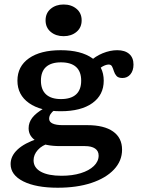

<svg xmlns="http://www.w3.org/2000/svg" viewBox="-20 -655 650 867"><path d="M240.5 192.7Q142.5 192.7 85.2 164Q27.9 135.2 27.9 85.7Q27.9 49.6 59.1 20.4Q90.2 -8.9 151.2 -28.9L203.4 -8.6Q170.1 0.6 150.8 22.1Q131.6 43.6 131.6 68.9Q131.6 102.4 164.8 120.6Q198 138.7 257.8 138.7Q306.8 138.7 344.6 127Q382.3 115.4 403.9 94.5Q425.4 73.6 425.4 47.6Q425.4 26.7 409.3 15.7Q393.3 4.7 363.5 4.7H251.4Q184.2 4.7 146.7 -16.6Q109.2 -37.9 109.2 -75.8Q109.2 -101.6 125.6 -123.1Q142 -144.5 177.4 -165.1L226.3 -158.3Q214.1 -149.3 208 -139.4Q201.9 -129.5 201.9 -118.7Q201.9 -104.5 217.6 -97.2Q233.2 -89.9 262.4 -89.9H374.1Q449.9 -89.9 490.5 -61.3Q531.2 -32.7 531.2 20.9Q531.2 71.5 494.6 110.5Q457.9 149.5 392.6 171.1Q327.4 192.7 240.5 192.7ZM254.2 -152.7Q163.1 -152.7 110.9 -189.6Q58.7 -226.5 58.7 -290.7Q58.7 -355.3 110.7 -391.8Q162.7 -428.3 254.2 -428.3Q345.7 -428.3 397.1 -391.9Q448.4 -355.4 448.4 -290.7Q448.4 -226.1 397.1 -189.4Q345.7 -152.7 254.2 -152.7ZM255.1 -207.6Q300.4 -207.6 323.5 -228.6Q346.6 -249.6 346.6 -290.7Q346.6 -331.8 323.5 -352.7Q300.4 -373.5 255.1 -373.5Q211.1 -373.5 187.9 -352.7Q164.8 -331.8 164.8 -290.7Q164.8 -250.1 187.9 -228.8Q211.1 -207.6 255.1 -207.6ZM532.9 -302.8Q514.3 -302.8 506.2 -312Q498.1 -321.2 494.4 -333.2Q490.7 -345.2 486.2 -354.4Q481.6 -363.6 470.7 -363.6Q463.4 -363.6 453.8 -360Q444.2 -356.3 434.6 -349.4Q425 -342.6 415.4 -332L385.8 -376.8Q409.7 -400.6 443.5 -414.5Q477.4 -428.3 509.2 -428.3Q544.2 -428.3 563.5 -411.4Q582.8 -394.5 582.8 -363.5Q582.8 -336.2 569 -319.5Q555.2 -302.8 532.9 -302.8ZM267.2 -491.6Q232.4 -491.6 209.1 -511Q185.8 -530.4 185.8 -563.2Q185.8 -595.9 209.1 -615.3Q232.4 -634.7 267.2 -634.7Q302.1 -634.7 325.4 -615.3Q348.7 -595.9 348.7 -563.2Q348.7 -530.4 325.4 -511Q302.1 -491.6 267.2 -491.6Z"/></svg>

Font: Playfair 5pt SemiExpanded Light
Style: Regular
Weight: 300
Width: 6
Designer: Claus Eggers Sørensen
Foundry: Claus Eggers Sørensen
Version: Version 2.203